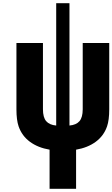

<svg xmlns="http://www.w3.org/2000/svg" viewBox="-20 -937 707 1207"><path d="M458.3 250H291.7V3.9Q218.8 -8.5 168.3 -45.6Q117.8 -82.7 97 -142.6Q83.3 -182.3 83.3 -250V-666.7H250V-250Q250 -199.2 270.2 -175.5Q290.4 -151.7 333.3 -147.8V-916.7H416.7V-147.8Q459.6 -151.7 479.8 -175.5Q500 -199.2 500 -250V-666.7H666.7V-250Q666.7 -182.3 653 -142.6Q632.2 -82.7 581.7 -45.6Q531.2 -8.5 458.3 3.9Z"/></svg>

Font: Monoid
Style: Bold
Weight: 700
Width: 4
Designer: Andreas Larsen (@larsenwork)
Version: Version 0.61